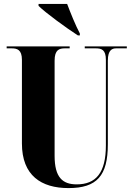

<svg xmlns="http://www.w3.org/2000/svg" viewBox="-20 -951 682 981"><path d="M378 -770H388V-780C366 -821 340 -886 323 -931H177V-921C212 -886 319 -808 378 -770ZM330 10C475 10 531 -53 531 -214V-641C531 -697 554 -704 574 -704H628V-714H413V-704H469C499 -704 521 -697 521 -645V-208C521 -68 470 -9 372 -9C300 -9 259 -44 259 -155V-641C259 -697 283 -704 312 -704H336V-714H14V-704H39C68 -704 92 -697 92 -645V-218C92 -54 191 10 330 10Z"/></svg>

Font: Noto Serif Display ExtraCondensed Black
Style: Regular
Weight: 900
Width: 2
Designer: Monotype Design Team
Foundry: Monotype Imaging Inc.
Version: Version 2.009